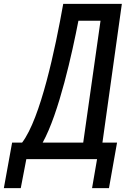

<svg xmlns="http://www.w3.org/2000/svg" viewBox="-81 -798 667 999"><path d="M424 30 398 181H486L528 -56H452L553 -778H248C206 -542 130 -182 34 -56H-18L-61 181H27L56 30ZM327 -690H442L352 -56H141C226 -209 295 -525 327 -690Z"/></svg>

Font: Smiley Sans Oblique
Style: Regular
Weight: 400
Italic angle: -8°
Designer: oooooohmygosh, Nagisa Chen, Janine Sui, Heda Shi, Jian Li
Foundry: atelierAnchor
Version: Version 2.0.1